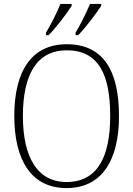

<svg xmlns="http://www.w3.org/2000/svg" viewBox="-20 -951 682 981"><path d="M366 -784V-771H379C419 -811 474 -886 497 -921V-931H440C421 -886 394 -830 366 -784ZM215 -784V-771H228C268 -811 324 -886 346 -921V-931H289C270 -886 243 -830 215 -784ZM320 10C501 10 588 -133 588 -358C588 -594 505 -725 321 -725C144 -725 53 -591 53 -359C53 -131 141 10 320 10ZM320 -21C170 -21 97 -149 97 -358C97 -570 168 -694 321 -694C484 -694 543 -570 543 -358C543 -148 477 -21 320 -21Z"/></svg>

Font: Noto Serif Bengali SemiCondensed ExtraLight
Style: Regular
Weight: 200
Width: 4
Designer: Juan Bruce, Universal Thirst, Indian Type Foundry and the Monotype Design Team.
Foundry: Monotype Imaging Inc.
Version: Version 2.003